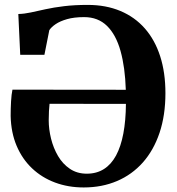

<svg xmlns="http://www.w3.org/2000/svg" viewBox="-20 -772 739 802"><path d="M329.5 11Q265 11 210 -9.5Q155 -30 114 -68.8Q73 -107.5 49.5 -162.8Q26 -218 24.5 -288Q24.5 -318.5 26.2 -348.8Q28 -379 32 -397.5L505.5 -397Q502.5 -491 483.5 -559Q464.5 -627 427 -663.8Q389.5 -700.5 331.5 -700.5Q289.5 -700.5 260 -692Q230.5 -683.5 212.5 -671.2Q194.5 -659 186 -646L165.5 -543H64.5L56.5 -713.5Q81 -714 108.8 -720Q136.5 -726 170.5 -733.5Q204.5 -741 247.8 -746.2Q291 -751.5 346.5 -751.5Q422.5 -751.5 482.8 -726.2Q543 -701 585 -653.2Q627 -605.5 649 -537.2Q671 -469 671 -383Q671 -290.5 646.5 -217.5Q622 -144.5 576.8 -93.5Q531.5 -42.5 468.8 -15.8Q406 11 329.5 11ZM342.5 -46.5Q383.5 -46.5 414 -65.8Q444.5 -85 464.8 -122.5Q485 -160 495.2 -214.2Q505.5 -268.5 506 -338L187 -338.5Q185.5 -325 184.5 -308Q183.5 -291 183.5 -269.5Q183.5 -232.5 193.2 -193Q203 -153.5 222.5 -120.2Q242 -87 272 -66.8Q302 -46.5 342.5 -46.5Z"/></svg>

Font: Merriweather 60pt
Style: Bold
Weight: 700
Version: Version 2.100